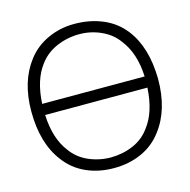

<svg xmlns="http://www.w3.org/2000/svg" viewBox="-112 -874 991 1001"><g transform="rotate(-15 383.0 -374.0)"><path d="M724 -375Q724 -208.5 643.5 -104Q599.5 -45 532.2 -14.8Q465 15.5 382.5 15.5Q300.5 15.5 233.2 -14.8Q166 -45 122 -104Q41.5 -208.5 41.5 -381Q41.5 -543 122 -647Q165.5 -704 232 -734Q298 -764.5 375 -764.5Q459 -764.5 528.5 -735.2Q598 -706 643.5 -647Q721.5 -546.5 724 -375ZM106.5 -405H659.5Q654 -531.5 593.5 -608.5Q560.5 -655 504.5 -680.5Q449 -706 386.5 -706Q322.5 -706 264 -681Q207 -656.5 171 -608.5Q113 -534 106.5 -405ZM658.5 -345H106.5Q112 -216 171 -140.5Q205 -92.5 261.5 -67.5Q319 -42.5 382.5 -42.5Q448.5 -43.5 503.8 -67.8Q559 -92 593.5 -140.5Q651 -214.5 658.5 -345Z"/></g></svg>

Font: Russisch Sans Light
Style: Regular
Weight: 300
Designer: Michael Sharanda (font) & Cristiano Sobral (main changes)
Foundry: Michael Sharanda
Version: Version 2.00;September 8, 2020;FontCreator 13.0.0.2681 64-bi